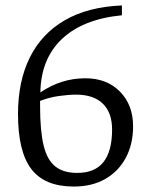

<svg xmlns="http://www.w3.org/2000/svg" viewBox="-20 -675 543 704"><path d="M250 9Q144 9 95 -55Q46 -119 46 -257Q46 -377 89.5 -464.5Q133 -552 218 -601Q303 -650 427 -655V-619Q284 -605 207 -532Q130 -459 128 -336Q204 -388 293 -388Q372 -388 420 -339Q468 -290 468 -212Q468 -146 441 -96Q414 -46 365.5 -18.5Q317 9 250 9ZM263 -41Q328 -41 359.5 -81Q391 -121 391 -200Q391 -262 357 -295Q323 -328 259 -328Q232 -328 196 -323Q160 -318 127 -305Q127 -298 127 -293.5Q127 -289 127 -286Q127 -195 140 -141.5Q153 -88 183 -64.5Q213 -41 263 -41Z"/></svg>

Font: Faustina Light Light
Style: Regular
Weight: 300
Version: Version 1.200